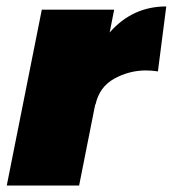

<svg xmlns="http://www.w3.org/2000/svg" viewBox="-20 -577 537 597"><path d="M226 0H1L110 -547H335L321 -476Q392 -557 497 -557L471 -355Q451 -358 434 -358Q382 -358 335.5 -332.5Q289 -307 277 -252H276Z"/></svg>

Font: Argentum Sans Black
Style: Italic
Weight: 900
Italic angle: -11°
Designer: Julieta Ulanovsky (font), Cristiano Sobral (main changes and remaster)
Foundry: Julieta Ulanovsky (font), Cristiano Sobral (main changes and remaster)
Version: Version 2.007;June 15, 2022;FontCreator 14.0.0.2814 64-bit; 